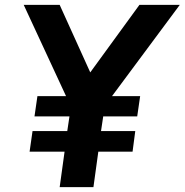

<svg xmlns="http://www.w3.org/2000/svg" viewBox="-20 -765 755 785"><path d="M101 -145 113 -229H255L264 -289H121L133 -372H250L77 -745H224L349 -469L550 -745H715L438 -372H553L541 -289H402L393 -229H533L522 -145H382L362 0H224L244 -145Z"/></svg>

Font: Plus Jakarta Sans
Style: Bold Italic
Weight: 700
Italic angle: -8°
Designer: Gumpita Rahayu
Foundry: Tokotype
Version: Version 2.071; ttfautohint (v1.8.4.7-5d5b);gftools[0.9.29]